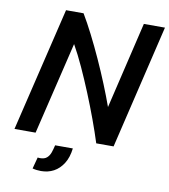

<svg xmlns="http://www.w3.org/2000/svg" viewBox="-95 -774 932 1057"><g transform="rotate(10 370.5 -245.0)"><path d="M22 0 188 -693H286Q314 -646 344.5 -586Q375 -526 405 -460Q435 -394 461.5 -329Q488 -264 508 -208L623 -693H741L576 0H479Q460 -60 435 -128Q410 -196 381.5 -265.5Q353 -335 323.5 -399.5Q294 -464 264 -517L140 0ZM205 203Q193 203 181 201.5Q169 200 158 197L175 133Q179 133 182 133.5Q185 134 188 134Q213 134 226.5 122Q240 110 246.5 91Q253 72 258 50H357Q351 101 329.5 135Q308 169 276.5 186Q245 203 205 203Z"/></g></svg>

Font: Ubuntu Sans SemiBold
Style: Italic
Weight: 600
Italic angle: -13.5°
Designer: Dalton Maag Ltd
Foundry: Dalton Maag Ltd
Version: Version 1.006